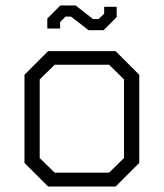

<svg xmlns="http://www.w3.org/2000/svg" viewBox="-20 -686 602 706"><path d="M70 -87V-411L157 -498H405L492 -411V-87L405 0H157ZM381 -51 436 -105V-394L381 -448H181L126 -394V-105L181 -51ZM241 -625H221L201 -605V-581H154V-618L202 -666H258L322 -616H343L363 -636V-661H409V-623L361 -575H306Z"/></svg>

Font: Chakra Petch Light
Style: Regular
Weight: 300
Designer: Katatrad Aksorn Co.,Ltd.
Foundry: Cadson Demak Co.,Ltd.
Version: Version 1.000; ttfautohint (v1.6)